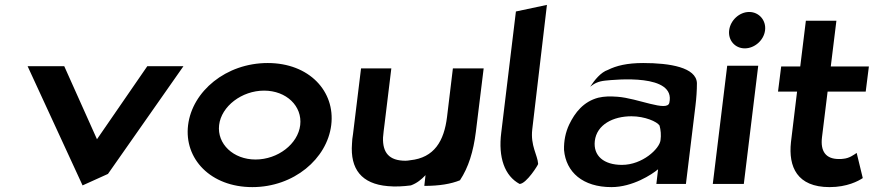

<svg xmlns="http://www.w3.org/2000/svg" viewBox="-20 -753 3582 786"><path d="M243 -482H93L318 6L422 -41L731 -482H583L377 -183Z M877 -241C886 -318 970 -382 1061 -382C1153 -382 1218 -318 1209 -241C1200 -164 1118 -100 1026 -100C935 -100 868 -164 877 -241ZM750 -241C733 -103 842 13 1013 13C1183 13 1319 -103 1336 -241C1353 -379 1246 -495 1076 -495C905 -495 767 -379 750 -241Z M1458 -473 1425 -203C1423 -190 1421 -177 1421 -165C1413 -61 1460 0 1568 9C1599 12 1631 10 1662 6C1687 -3 1706 -19 1722 -36L1717 8C1779 8 1826 0 1863 -15C1898 -68 1918 -133 1928 -213L1960 -473H1834L1810 -274C1798 -176 1758 -107 1659 -97C1653 -96 1647 -95 1640 -95C1572 -95 1546 -129 1548 -190C1549 -207 1552 -225 1554 -243L1582 -473Z M2107 0C2135 0 2185 -81 2183 -82C2181 -118 2151 -156 2159 -224L2219 -733L2092 -706L2032 -210C2019 -108 2046 -33 2107 0Z M2469 -467C2439 -457 2414 -425 2396 -398C2414 -412 2429 -420 2458 -423C2498 -427 2748 -453 2720 -332C2711 -294 2591 -351 2507 -357C2477 -359 2455 -359 2429 -353C2369 -337 2334 -293 2310 -243C2295 -211 2288 -176 2289 -139C2297 -48 2366 13 2483 13C2570 13 2649 -39 2674 -60L2667 0H2788L2827 -320C2831 -353 2833 -383 2833 -413C2830 -477 2723 -495 2613 -495C2547 -495 2503 -484 2469 -467ZM2526 -78C2452 -78 2408 -115 2415 -176C2423 -243 2490 -277 2565 -277C2620 -277 2670 -255 2680 -239C2685 -221 2687 -200 2684 -179C2680 -144 2610 -78 2526 -78Z M2965 -629C2960 -588 2989 -555 3029 -555C3069 -555 3107 -588 3112 -629C3117 -670 3087 -704 3047 -704C3007 -704 2970 -670 2965 -629ZM3025 0 3084 -484H2957L2898 0Z M3512 -24 3487 -127C3475 -119 3457 -105 3432 -103C3427 -102 3421 -102 3414 -102C3361 -102 3338 -133 3345 -191L3368 -378H3524L3537 -481H3381L3404 -668H3279L3256 -481H3178L3165 -378H3243L3218 -171C3207 -70 3243 13 3376 13C3448 13 3494 -12 3512 -24Z"/></svg>

Font: Bluebird
Style: ExtObl
Weight: 400
Designer: Jasper
Foundry: Cannot Into Space Fonts
Version: Version 0.98